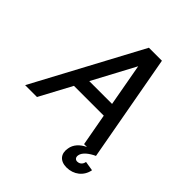

<svg xmlns="http://www.w3.org/2000/svg" viewBox="-264 -850 1179 1179"><g transform="rotate(45 325.5 -261.0)"><path d="M-29 0H74L186 -209H445L483 0H508C466 20 438 50 432 89C422 141 450 178 508 178C570 178 620 139 631 79L569 69C564 99 542 106 529 106C515 106 502 96 506 74C511 44 548 17 585 0H586L459 -700H346ZM232 -296 380 -573 430 -296Z"/></g></svg>

Font: Uncut Sans Medium
Style: Italic
Weight: 500
Italic angle: -10°
Designer: Kasper Nordkvist
Foundry: Uncut Type
Version: Version 1.111;FEAKit 1.0